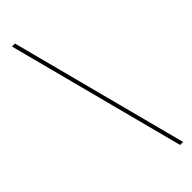

<svg xmlns="http://www.w3.org/2000/svg" viewBox="-297 -748 908 908"><g transform="rotate(-45 156.5 -294.5)"><path d="M294 151 61 -740H41L274 151Z"/></g></svg>

Font: IBM Plex Devanagari Thin
Style: Regular
Weight: 100
Designer: Mike Abbink, Paul van der Laan, Pieter van Rosmalen, Erin McLaughlin
Foundry: Bold Monday
Version: Version 1.0